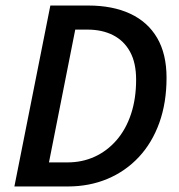

<svg xmlns="http://www.w3.org/2000/svg" viewBox="-20 -674 648 694"><path d="M32 0 162 -654H299Q387 -654 450.5 -624.5Q514 -595 548 -537Q582 -479 582 -393Q582 -303 556 -230.5Q530 -158 482 -106.5Q434 -55 368.5 -27.5Q303 0 225 0ZM157 -87H224Q277 -87 322 -107.5Q367 -128 401 -167Q435 -206 453.5 -261.5Q472 -317 472 -386Q472 -447 450 -487Q428 -527 388.5 -547Q349 -567 296 -567H252Z"/></svg>

Font: Source Sans 3 SemiBold
Style: Italic
Weight: 600
Italic angle: -11°
Designer: Paul D. Hunt
Foundry: Adobe
Version: Version 3.046;hotconv 1.0.118;makeotfexe 2.5.65603